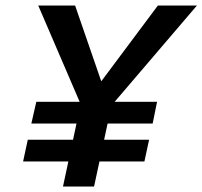

<svg xmlns="http://www.w3.org/2000/svg" viewBox="-20 -678 736 698"><path d="M361 -266 303 -322 554 -658H696ZM64 -91 81 -170H522L505 -91ZM209 0 282 -340H395L322 0ZM94 -229 112 -308H551L535 -229ZM285 -272 119 -658H253L369 -322Z"/></svg>

Font: Ysabeau
Style: Bold Italic
Weight: 700
Italic angle: -12°
Designer: Christian Thalmann (Catharsis Fonts)
Version: Version 2.002